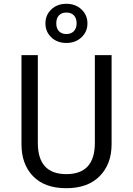

<svg xmlns="http://www.w3.org/2000/svg" viewBox="-20 -978 700 1010"><path d="M250 -928.5Q281 -958 329 -958Q377 -958 408.5 -928.5Q440 -899 440 -855Q440 -811 408.5 -781.5Q377 -752 329 -752Q281 -752 250 -781.5Q219 -811 219 -855Q219 -899 250 -928.5ZM329 -912Q304 -912 290 -897Q276 -882 276 -855Q276 -829 290 -814Q304 -799 329 -799Q354 -799 368.5 -814Q383 -829 383 -855Q383 -882 369 -897Q355 -912 329 -912ZM567 -688V-219Q567 -115 504.5 -51.5Q442 12 329 12Q215 12 154 -51Q93 -114 93 -219V-688H179V-226Q179 -62 329 -62Q479 -62 479 -226V-688Z"/></svg>

Font: FiraGO Book
Style: Regular
Weight: 350
Designer: bBox Type
Foundry: bBox Type GmbH
Version: Version 1.001;PS 001.001;hotconv 1.0.88;makeotf.lib2.5.64775